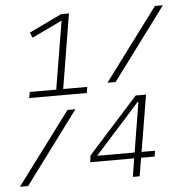

<svg xmlns="http://www.w3.org/2000/svg" viewBox="-64 -747 758 796"><g transform="rotate(-5 315.0 -349.0)"><path d="M62 -388H172L219 -671L93 -611L84 -633L219 -698H252L201 -388H301L297 -363H57ZM610 -698H643L420 -398H386ZM211 -300H244L21 0H-13ZM469 -76H286L290 -104L498 -335H541L502 -100H558L554 -76H498L485 0H457ZM473 -100 507 -308H504L317 -100Z"/></g></svg>

Font: IBM Plex Mono ExtraLight
Style: Italic
Weight: 200
Italic angle: -9°
Monospace: yes
Designer: Mike Abbink, Paul van der Laan, Pieter van Rosmalen
Foundry: Bold Monday
Version: Version 2.3